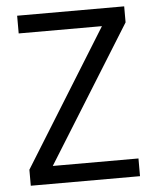

<svg xmlns="http://www.w3.org/2000/svg" viewBox="-51 -744 640 788"><g transform="rotate(-5 269.0 -350.0)"><path d="M44 0V-66L392 -627H49V-700H490V-634L141 -73H494V0Z"/></g></svg>

Font: DVN - DM Sans
Style: Regular
Weight: 400
Designer: Colophon Foundry, Jonny Pinhorn
Foundry: Colophon Foundry
Version: Version 4.004;gftools[0.9.30]